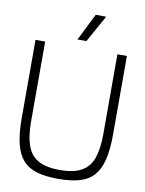

<svg xmlns="http://www.w3.org/2000/svg" viewBox="-112 -1146 934 1233"><g transform="rotate(10 355.5 -529.0)"><path d="M355 11Q273 11 216 -5.5Q159 -22 124 -61.5Q89 -101 73 -167Q57 -233 57 -332V-843H120V-322Q120 -228 141 -167Q162 -106 213 -76.5Q264 -47 355 -47Q446 -47 497.5 -76.5Q549 -106 570 -167Q591 -228 591 -322V-843H653V-332Q653 -233 637 -167Q621 -101 586 -61.5Q551 -22 493.5 -5.5Q436 11 355 11ZM322 -892 410 -1069 478 -1068 380 -892Z"/></g></svg>

Font: Matangi Light
Style: Regular
Weight: 400
Version: Version 3.002